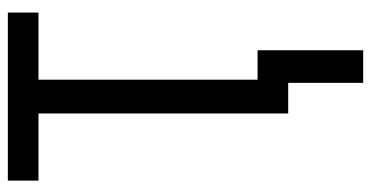

<svg xmlns="http://www.w3.org/2000/svg" viewBox="-248 -506 945 489"><g transform="rotate(-90 224.5 -261.5)"><path d="M341 191V-78H266V-636H437V-714H9V-636H180V0H258V191Z"/></g></svg>

Font: Noto Sans Display SemiCondensed
Style: Regular
Weight: 400
Width: 4
Designer: Monotype Design team
Foundry: Monotype Imaging Inc.
Version: 1.000